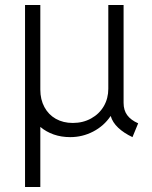

<svg xmlns="http://www.w3.org/2000/svg" viewBox="-20 -535 602 760"><path d="M79.1 -515.1H139.6V-180.2Q139.6 -141.1 155.8 -111.1Q171.9 -81.1 200.9 -64.7Q230 -48.3 268.1 -48.3Q308.6 -48.3 340.8 -66.2Q373 -84 390.9 -114.7Q408.7 -145.5 408.7 -183.6V-515.1H469.2V-127.9Q469.2 -98.6 483.6 -79.1Q498 -59.6 526.9 -46.9L504.4 7.8Q470.2 -8.3 447.8 -29.5Q425.3 -50.8 418.5 -75.2H417.5Q391.6 -36.6 349.1 -14.4Q306.6 7.8 257.8 7.8Q222.7 7.8 192.6 -2.7Q162.6 -13.2 139.6 -32.7V205.1H79.1Z"/></svg>

Font: Reddit Mono Light
Style: Regular
Weight: 300
Monospace: yes
Designer: Stephen Hutchings
Foundry: Reddit
Version: Version 1.011